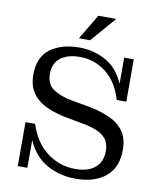

<svg xmlns="http://www.w3.org/2000/svg" viewBox="-96 -957 869 1045"><g transform="rotate(10 339.0 -434.5)"><path d="M279 -743 362 -882H461L341 -743ZM72 0V-243H125Q158 -142 227 -90.5Q296 -39 383 -39Q453 -39 491.5 -71.5Q530 -104 530 -164Q530 -206 510 -230.5Q490 -255 456 -268.5Q422 -282 381 -289L301 -304Q235 -315 182.5 -337.5Q130 -360 99.5 -400.5Q69 -441 69 -506Q69 -603 131 -648.5Q193 -694 291 -694Q369 -694 436 -658Q503 -622 540 -538V-682H593V-448H540Q511 -546 447 -595Q383 -644 304 -644Q234 -644 195.5 -613.5Q157 -583 157 -525Q157 -467 197.5 -440.5Q238 -414 299 -403L378 -389Q448 -378 502.5 -355.5Q557 -333 588.5 -293Q620 -253 620 -186Q620 -87 558.5 -37Q497 13 393 13Q307 13 235.5 -26Q164 -65 125 -153V0Z"/></g></svg>

Font: Montagu Slab 144pt
Style: Regular
Weight: 400
Designer: Florian Karsten
Foundry: Florian Karsten
Version: Version 1.000; ttfautohint (v1.8.3)